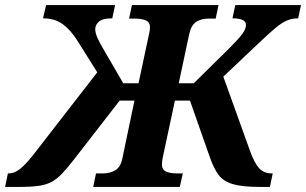

<svg xmlns="http://www.w3.org/2000/svg" viewBox="-80 -734 1202 754"><path d="M-60 0 -49 -53H-45Q-24 -53 -1.5 -70.5Q21 -88 53 -129L302 -450L224 -574Q198 -616 166.5 -639Q135 -662 89 -662L101 -714H372L361 -662Q324 -662 309 -649.5Q294 -637 294 -619Q294 -606 301.5 -588Q309 -570 325 -543L404 -407H464L505 -599Q507 -607 508 -614.5Q509 -622 509 -627Q509 -647 492.5 -654Q476 -661 446 -661H427L438 -714H778L767 -661H739Q711 -661 691 -648.5Q671 -636 663 -600L622 -407H681L819 -543Q856 -580 871 -600Q886 -620 886 -636Q886 -662 833 -662L844 -714H1102L1091 -662Q1067 -662 1047 -653.5Q1027 -645 1004 -626Q981 -607 946 -574L797 -433L902 -141Q919 -94 937.5 -73.5Q956 -53 988 -53H991L980 0H940Q871 0 834 -11Q797 -22 778.5 -47Q760 -72 745 -114L666 -339H607L559 -115Q556 -100 556 -87Q556 -68 571.5 -60.5Q587 -53 617 -53H638L626 0H286L297 -53H324Q352 -53 373 -65.5Q394 -78 401 -114L448 -339H390L210 -107Q185 -75 165.5 -54Q146 -33 125 -21Q104 -9 74 -4.5Q44 0 -3 0Z"/></svg>

Font: Noto Serif
Style: Bold Italic
Weight: 700
Italic angle: -12°
Designer: Monotype Design Team
Foundry: Monotype Imaging Inc.
Version: Version 2.013